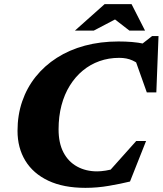

<svg xmlns="http://www.w3.org/2000/svg" viewBox="-20 -891 784 926"><path d="M540.5 -80 485.5 -41.5 637 -211H684.5L607 -15.5Q562 -4.5 505.5 5.2Q449 15 392 15Q286 15 213 -19.5Q140 -54 102.2 -116Q64.5 -178 64.5 -260Q64.5 -336 87 -401.8Q109.5 -467.5 152 -520.8Q194.5 -574 254.2 -612.2Q314 -650.5 389.2 -670.8Q464.5 -691 551.5 -691Q585.5 -691 616 -688.5Q646.5 -686 676 -679.8Q705.5 -673.5 735 -662L635.5 -656L713.5 -717H744.5L734 -445.5H688L617.5 -643.5L670.5 -565Q646 -587 618.8 -599.5Q591.5 -612 555 -612Q504 -612 459.8 -596.2Q415.5 -580.5 379.2 -550.5Q343 -520.5 316.8 -478.2Q290.5 -436 276.5 -382.8Q262.5 -329.5 262.5 -267Q262.5 -201 286 -156Q309.5 -111 351.8 -87.8Q394 -64.5 448.5 -64.5Q466 -64.5 489.8 -68.2Q513.5 -72 540.5 -80ZM341.5 -743.5 484.5 -871H614.5L679.5 -743.5H604L522 -807H553.5L432.5 -743.5Z"/></svg>

Font: Newsreader 16pt 16pt ExtraBold
Style: Italic
Weight: 800
Italic angle: -17°
Version: Version 1.003